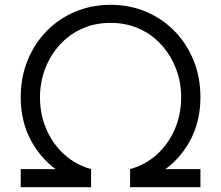

<svg xmlns="http://www.w3.org/2000/svg" viewBox="-20 -777 918 797"><path d="M66 0V-75H247L230 -62Q156 -109 111 -189.5Q66 -270 66 -373Q66 -457 95 -527.5Q124 -598 175 -649.5Q226 -701 293.5 -729Q361 -757 439 -757Q517 -757 584.5 -729Q652 -701 703 -649.5Q754 -598 783 -527.5Q812 -457 812 -373Q812 -270 767 -189.5Q722 -109 648 -62L631 -75H812V0H520V-75Q584 -93 631.5 -136Q679 -179 705.5 -240.5Q732 -302 732 -373Q732 -436 710.5 -492Q689 -548 650 -591Q611 -634 557.5 -658Q504 -682 439 -682Q374 -682 320.5 -658Q267 -634 228 -591Q189 -548 167.5 -492Q146 -436 146 -373Q146 -302 172.5 -240.5Q199 -179 246.5 -136Q294 -93 358 -75V0Z"/></svg>

Font: Kosmopol Plus Jakarta Sans
Style: Regular
Weight: 400
Designer: Gumpita Rahayu
Foundry: Tokotype
Version: Version 2.006